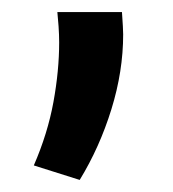

<svg xmlns="http://www.w3.org/2000/svg" viewBox="-20 -138 286 318"><path d="M112 160 36 136Q59 83 68.5 31Q78 -21 78 -68Q78 -80 77 -94.5Q76 -109 75 -118H182Q183 -103 183.5 -94.5Q184 -86 184 -81Q184 -20 164.5 43Q145 106 112 160Z"/></svg>

Font: Ubuntu Sans Medium
Style: Regular
Weight: 500
Designer: Dalton Maag Ltd
Foundry: Dalton Maag Ltd
Version: Version 1.006; ttfautohint (v1.8.4.7-5d5b)